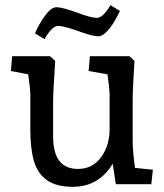

<svg xmlns="http://www.w3.org/2000/svg" viewBox="-20 -711 632 741"><path d="M97 -211V-350Q97 -364 89 -424L22 -437L27 -494H173L193 -476Q185 -353 185 -320V-184Q185 -59 281 -59Q337 -59 370 -104Q403 -149 403 -213V-350Q403 -364 395 -424L322 -437L327 -494H480L499 -476Q492 -369 492 -320V-170Q492 -128 501 -63L570 -56L564 0H427L415 -79Q361 10 261 10Q196 10 160 -16.5Q124 -43 110.5 -91Q97 -139 97 -211ZM197 -683Q211 -683 232.5 -677Q254 -671 276 -663Q331 -642 354 -642Q367 -642 381.5 -657Q396 -672 406 -691L443 -669Q438 -658 425 -634.5Q412 -611 394 -591Q376 -571 359 -571Q346 -571 324.5 -577Q303 -583 282 -591Q226 -611 204 -611Q191 -611 176.5 -595Q162 -579 152 -560L115 -582Q131 -620 154.5 -651.5Q178 -683 197 -683Z"/></svg>

Font: Andada Pro Medium
Style: Regular
Weight: 500
Designer: Carolina Giovagnoli
Foundry: Huerta Tipografica
Version: Version 3.005; ttfautohint (v1.8.4)